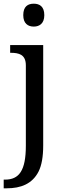

<svg xmlns="http://www.w3.org/2000/svg" viewBox="-32 -780 352 1040"><path d="M151 -636C182 -636 208 -653 208 -698C208 -745 182 -760 151 -760C119 -760 94 -745 94 -698C94 -653 119 -636 151 -636ZM4 240C81 240 143 216 177 149C194 115 202 68 202 8V-536H23V-494H26C70 -494 108 -485 108 -426V9C108 145 71 193 -5 193H-12V240Z"/></svg>

Font: Liu Chibing Harmony Marks (Sposobin) Font
Style: Regular
Weight: 400
Designer: Liu Chibing
Foundry: Liu Chibing
Version: Version 1.003